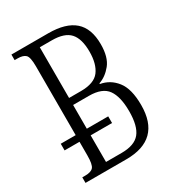

<svg xmlns="http://www.w3.org/2000/svg" viewBox="-172 -819 848 925"><g transform="rotate(-30 252.0 -357.0)"><path d="M32 0V-31H49Q81 -31 93.5 -45.5Q106 -60 106 -111V-186H23V-223H106V-606Q106 -657 92.5 -670Q79 -683 49 -683H32V-714H237Q334 -714 382 -672Q430 -630 430 -542Q430 -470 399.5 -432.5Q369 -395 330 -382V-378Q383 -369 417.5 -325Q452 -281 452 -191Q452 0 259 0ZM234 -394Q308 -394 336.5 -432Q365 -470 365 -538Q365 -610 335 -643Q305 -676 235 -676H168V-394ZM255 -38Q327 -38 357 -75Q387 -112 387 -194Q387 -275 358.5 -315Q330 -355 256 -355H168V-223H287V-186H168V-38Z"/></g></svg>

Font: Noto Serif ExtraCondensed Light
Style: Regular
Weight: 300
Width: 2
Designer: Monotype Design Team
Foundry: Monotype Imaging Inc.
Version: Version 2.014; ttfautohint (v1.8.4.7-5d5b)